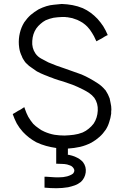

<svg xmlns="http://www.w3.org/2000/svg" viewBox="-20 -739 630 979"><path d="M519.5 -276.4Q525.4 -267.6 530.3 -257.8Q535.2 -247.1 539.1 -237.3Q541 -230.5 543.9 -213.9Q547.9 -197.3 547.9 -180.7Q546.9 -175.8 546.9 -169.9Q546.9 -164.1 546.9 -159.2Q543.9 -136.7 537.1 -117.2Q531.2 -96.7 519.5 -78.1Q504.9 -56.6 487.3 -41Q468.8 -24.4 446.3 -11.7Q418 2.9 388.7 9.8Q358.4 16.6 326.2 18.6Q326.2 21.5 326.2 25.4Q326.2 29.3 326.2 33.2Q326.2 36.1 326.2 40Q326.2 43.9 326.2 46.9Q326.2 47.9 326.2 47.9Q326.2 48.8 326.2 49.8Q325.2 48.8 323.2 48.8Q321.3 48.8 320.3 48.8Q334 50.8 347.7 54.7Q361.3 58.6 374 65.4Q382.8 69.3 389.6 75.2Q397.5 81.1 403.3 87.9Q420.9 111.3 417 140.6Q413.1 168.9 392.6 188.5Q377.9 200.2 361.3 206.1Q344.7 211.9 327.1 215.8Q296.9 220.7 267.6 220.7Q237.3 220.7 207 217.8Q207 215.8 207 214.8Q207 212.9 207 210.9Q207 206.1 207 201.2Q207 196.3 207 191.4Q207 187.5 207 184.6Q207 181.6 207 177.7Q207 173.8 207 169.9Q207 166 207 162.1Q210 162.1 211.9 162.1Q213.9 162.1 215.8 162.1Q237.3 164.1 258.8 165Q279.3 166 301.8 164.1Q312.5 162.1 322.3 160.2Q333 157.2 342.8 152.3Q346.7 150.4 350.6 147.5Q353.5 145.5 355.5 141.6Q360.4 133.8 358.4 126Q355.5 117.2 349.6 112.3Q343.8 106.4 336.9 104.5Q329.1 101.6 322.3 99.6Q308.6 96.7 293.9 96.7Q280.3 95.7 266.6 95.7Q266.6 93.8 266.6 91.8Q266.6 89.8 266.6 87.9Q266.6 78.1 266.6 69.3Q266.6 59.6 266.6 49.8Q266.6 43.9 266.6 37.1Q266.6 31.2 266.6 24.4Q266.6 22.5 266.6 20.5Q266.6 17.6 266.6 15.6Q239.3 11.7 214.8 4.9Q189.5 -2 165 -13.7Q145.5 -24.4 128.9 -37.1Q111.3 -50.8 96.7 -66.4Q78.1 -86.9 65.4 -109.4Q53.7 -131.8 44.9 -157.2Q45.9 -158.2 47.9 -159.2Q48.8 -160.2 49.8 -160.2Q55.7 -164.1 61.5 -167Q66.4 -169.9 72.3 -173.8Q76.2 -175.8 80.1 -177.7Q83 -179.7 86.9 -181.6Q90.8 -184.6 95.7 -187.5Q99.6 -189.5 103.5 -192.4Q104.5 -191.4 104.5 -191.4Q105.5 -188.5 107.4 -182.6Q114.3 -162.1 124 -143.6Q134.8 -125 149.4 -107.4Q162.1 -94.7 176.8 -85Q190.4 -74.2 207 -67.4Q231.4 -56.6 257.8 -51.8Q283.2 -47.9 309.6 -47.9Q334 -48.8 356.4 -51.8Q378.9 -54.7 401.4 -63.5Q418.9 -71.3 432.6 -83Q446.3 -93.8 458 -109.4Q476.6 -137.7 478.5 -174.8Q480.5 -211.9 460.9 -240.2Q449.2 -254.9 434.6 -264.6Q419.9 -274.4 404.3 -282.2Q373 -297.9 350.6 -306.6Q327.1 -314.5 302.7 -323.2Q291 -327.1 279.3 -330.1Q267.6 -334 255.9 -337.9Q250 -340.8 244.1 -342.8Q238.3 -344.7 232.4 -346.7Q226.6 -349.6 220.7 -351.6Q213.9 -353.5 208 -356.4Q208 -356.4 208 -356.4Q208 -356.4 208 -356.4Q198.2 -360.4 187.5 -365.2Q177.7 -370.1 168 -375Q163.1 -378.9 158.2 -381.8Q153.3 -384.8 148.4 -388.7Q146.5 -389.6 138.7 -395.5Q131.8 -400.4 128.9 -402.3Q122.1 -408.2 116.2 -414.1Q109.4 -419.9 104.5 -427.7Q100.6 -433.6 97.7 -438.5Q93.8 -444.3 91.8 -451.2Q88.9 -456.1 86.9 -461.9Q85 -466.8 83 -472.7Q81.1 -478.5 80.1 -483.4Q79.1 -489.3 78.1 -494.1Q77.1 -498 77.1 -502.9Q76.2 -506.8 76.2 -510.7Q74.2 -541 81.1 -570.3Q87.9 -599.6 103.5 -625Q118.2 -646.5 136.7 -663.1Q155.3 -678.7 176.8 -691.4Q217.8 -711.9 253.9 -714.8Q291 -718.8 294.9 -718.8Q323.2 -717.8 349.6 -712.9Q376 -708 402.3 -697.3Q423.8 -687.5 442.4 -673.8Q460.9 -660.2 477.5 -642.6Q494.1 -624 506.8 -604.5Q519.5 -584 529.3 -560.5Q528.3 -559.6 526.4 -558.6Q525.4 -558.6 523.4 -557.6Q518.6 -554.7 512.7 -551.8Q507.8 -548.8 502 -544.9Q498 -543 495.1 -541Q491.2 -539.1 487.3 -537.1Q484.4 -536.1 478.5 -532.2Q471.7 -528.3 471.7 -528.3Q469.7 -531.2 467.8 -536.1Q460 -554.7 449.2 -571.3Q439.5 -587.9 425.8 -602.5Q414.1 -614.3 401.4 -623Q388.7 -630.9 374 -637.7Q361.3 -642.6 348.6 -646.5Q335.9 -649.4 322.3 -651.4Q319.3 -651.4 317.4 -651.4Q315.4 -651.4 312.5 -652.3Q310.5 -652.3 305.7 -652.3Q300.8 -652.3 294.9 -652.3Q273.4 -651.4 252.9 -648.4Q233.4 -644.5 212.9 -635.7Q198.2 -627.9 186.5 -617.2Q174.8 -607.4 165 -593.8Q146.5 -566.4 144.5 -530.3Q141.6 -494.1 161.1 -465.8Q172.9 -449.2 191.4 -439.5Q209 -429.7 226.6 -420.9Q267.6 -403.3 310.5 -389.6Q353.5 -375 395.5 -359.4Q406.2 -354.5 417 -349.6Q427.7 -344.7 437.5 -338.9Q459 -327.1 479.5 -313.5Q499 -300.8 514.6 -282.2Q516.6 -280.3 517.6 -279.3Q518.6 -277.3 519.5 -276.4Z"/></svg>

Font: LeFont
Style: Light
Weight: 300
Designer: Leryon MEDIA
Version: Version 1.0